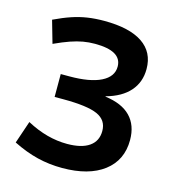

<svg xmlns="http://www.w3.org/2000/svg" viewBox="-111 -835 868 941"><g transform="rotate(15 323.5 -365.0)"><path d="M288.7 10Q223.7 10 162.8 -4.8Q102 -19.7 37.3 -52L76 -166Q129 -137.6 180.2 -123.9Q231.3 -110.3 281.7 -110.3Q355 -110.3 393.9 -137.5Q432.7 -164.6 432.7 -216Q432.7 -271 381.4 -294Q330 -317 207.7 -317H163.7V-433H207.7Q311.7 -433 367.7 -461Q423.7 -489 423.7 -540Q423.7 -580 389.7 -599.9Q355.7 -619.7 288 -619.7Q256.7 -619.7 227.7 -614.6Q198.7 -609.4 165.3 -597.9Q132 -586.4 86.3 -565.4L53.7 -679.3Q100.7 -701.7 140.2 -715Q179.7 -728.3 219 -734.2Q258.3 -740 302.7 -740Q431 -740 497.3 -695.3Q563.6 -650.7 563.6 -565.3Q563.6 -498.7 523.1 -452.5Q482.6 -406.3 404.3 -384.7V-382.7Q489 -372 532.3 -327.7Q575.6 -283.3 575.6 -208Q575.6 -105.7 499.6 -47.8Q423.7 10 288.7 10Z"/></g></svg>

Font: M PLUS 2 Thin
Style: Regular
Weight: 100
Designer: Coji Morishita
Foundry: UNDERFOREST DESIGN
Version: Version 1.001